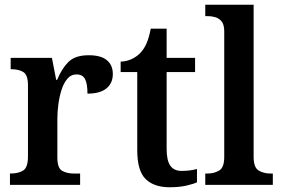

<svg xmlns="http://www.w3.org/2000/svg" viewBox="-20 -780 1185 810"><path d="M22 0V-48H25Q57 -48 77.5 -60.5Q98 -73 98 -120V-420Q98 -464 78.5 -476Q59 -488 28 -488H25V-536H199L217 -443H221Q240 -490 268.5 -518.5Q297 -547 354 -547Q406 -547 431 -526Q456 -505 456 -468Q456 -429 429 -407Q402 -385 349 -385Q349 -426 339 -446Q329 -466 303 -466Q279 -466 263.5 -447Q248 -428 239 -399Q230 -370 226 -338Q222 -306 222 -280V-115Q222 -71 242 -59.5Q262 -48 290 -48H318V0Z M696 10Q630 10 594.5 -24.5Q559 -59 559 -147V-476H489V-520Q516 -521 538 -532Q560 -543 574 -559Q589 -575 599 -599Q609 -623 616 -659H683V-536H803V-476H683V-152Q683 -103 698.5 -81Q714 -59 746 -59Q764 -59 780 -61Q796 -63 811 -67V-11Q797 -4 766.5 3Q736 10 696 10Z M846 0V-48H857Q883 -48 904.5 -60.5Q926 -73 926 -118V-648Q926 -676 915 -689.5Q904 -703 888 -707.5Q872 -712 857 -712H846V-760H1050V-118Q1050 -73 1071.5 -60.5Q1093 -48 1119 -48H1131V0Z"/></svg>

Font: Noto Serif Bengali SemiCondensed SemiBold
Style: Regular
Weight: 600
Width: 4
Designer: Juan Bruce, Universal Thirst, Indian Type Foundry and the Monotype Design Team.
Foundry: Monotype Imaging Inc.
Version: Version 2.003; ttfautohint (v1.8.4.7-5d5b)